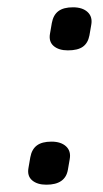

<svg xmlns="http://www.w3.org/2000/svg" viewBox="-20 -494 281 526"><path d="M107 12Q82 12 68 0Q54 -12 58 -34L63 -63Q67 -85 81 -95.5Q95 -106 121 -106Q147 -106 161 -93Q175 -80 171 -58L166 -29Q159 12 107 12ZM166 -356Q141 -356 127 -368Q113 -380 117 -402L122 -431Q126 -453 140 -463.5Q154 -474 180 -474Q206 -474 220 -461Q234 -448 230 -426L225 -397Q221 -376 207 -366Q193 -356 166 -356Z"/></svg>

Font: Sofia Sans Hairline
Style: Italic
Weight: 1
Italic angle: -9°
Designer: Botio Nikoltchev, Ani Petrova
Foundry: lettersoup
Version: Version 4.102